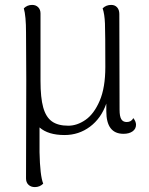

<svg xmlns="http://www.w3.org/2000/svg" viewBox="-20 -537 607 782"><path d="M534 -29Q534 -12 520 -2Q506 8 483 8Q413 8 413 -84V-115Q392 -55 346.5 -21Q301 13 243 13Q176 13 141 -18V83Q143 179 156 211Q142 225 122 225Q106 225 96 215.5Q86 206 86 190L87 -214L86 -404Q86 -472 77 -503Q91 -517 111 -517Q126 -517 135.5 -507.5Q145 -498 145 -482V-207Q145 -139 156 -99.5Q167 -60 191.5 -42.5Q216 -25 258 -25Q294 -25 328.5 -49Q363 -73 386 -126.5Q409 -180 409 -264Q409 -402 407.5 -441Q406 -480 398 -503Q412 -517 433 -517Q448 -517 457 -507Q466 -497 466 -480L467 -90Q467 -63 474 -51.5Q481 -40 496 -40Q515 -40 523 -56Q534 -42 534 -29Z"/></svg>

Font: Arima Madurai Light
Style: Regular
Weight: 300
Designer: Joana Correia and Natanael Gama
Foundry: NDISCOVER
Version: Version 1.019